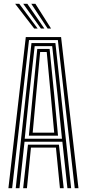

<svg xmlns="http://www.w3.org/2000/svg" viewBox="-20 -996 460 1016"><path d="M24.5 0 116.5 -800H303.2L395.2 0H375.5L286.2 -784H133.5L44.2 0ZM102.5 0 128 -230.5H291.8L317.2 0H297.2L276 -214.8H143.8L122.5 0ZM63.2 0 146.5 -768H273.2L356.5 0H336.8L310 -246H109.8L83 0ZM110.8 -261.8H308L284.8 -490.5L256.2 -752H163.5L134.2 -490.5ZM132.8 -278 153 -490.5 177.2 -737H242.5L267.2 -490.5L287 -278ZM153 -293.8H266.8L248.8 -490.5L227.2 -721H192.5L171 -490.5ZM161 -845 60 -976H81.8L179.2 -845ZM196.5 -845 102.8 -976H124.5L214.8 -845ZM232 -845 145.5 -976H167.2L250.2 -845Z"/></svg>

Font: Big Shoulders Inline Text Thin SemiBold
Style: Regular
Weight: 600
Version: Version 2.002